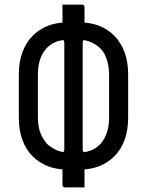

<svg xmlns="http://www.w3.org/2000/svg" viewBox="-20 -768 640 836"><path d="M252 -748Q274 -748 295 -748Q316 -748 337 -748Q342 -748 345 -745Q348 -742 348 -737Q348 -703 348 -670Q348 -637 348 -604L340 -585Q340 -525 340 -466.5Q340 -408 340 -350Q340 -292 340 -233Q340 -174 340 -114L348 -97Q348 -81 348 -62.5Q348 -44 348 -25Q348 -6 348 12.5Q348 31 348 48Q327 48 306 48Q285 48 263 48Q258 48 255 45Q252 42 252 37Q252 7 252 -30Q252 -67 252 -97L260 -114Q260 -195 260 -272Q260 -349 260 -427Q260 -505 260 -585L252 -604Q252 -628 252 -651.5Q252 -675 252 -699.5Q252 -724 252 -748ZM332 -670Q375 -670 412 -655.5Q449 -641 477.5 -612.5Q506 -584 522 -541.5Q538 -499 538 -443V-257Q538 -200 522 -157.5Q506 -115 477.5 -87Q449 -59 412 -44.5Q375 -30 332 -30H268Q225 -30 188 -44.5Q151 -59 122.5 -87Q94 -115 78 -157.5Q62 -200 62 -257V-443Q62 -499 78 -541.5Q94 -584 122.5 -612.5Q151 -641 188 -655.5Q225 -670 268 -670ZM145 -255Q145 -232 149.5 -211Q154 -190 163.5 -172.5Q173 -155 185 -141Q198 -130 212 -121.5Q226 -113 242.5 -108.5Q259 -104 276 -104H324Q355 -104 379.5 -114.5Q404 -125 420.5 -145Q437 -165 446 -193Q455 -221 455 -255V-444Q455 -467 450.5 -488.5Q446 -510 437.5 -528Q429 -546 415 -559Q398 -575 374.5 -585Q351 -595 324 -595H276Q235 -595 205.5 -576.5Q176 -558 160.5 -524.5Q145 -491 145 -444Z"/></svg>

Font: Rec Mono Linear
Style: Regular
Weight: 400
Monospace: yes
Version: Version 1.085; ttfautohint (v1.8.4.7-5d5b)